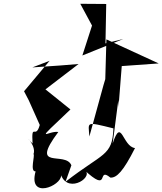

<svg xmlns="http://www.w3.org/2000/svg" viewBox="-20 -981 858 1014"><path d="M357 -108C325 -186 133 -77 288 -284C233 -293 146 -208 352 -403L220 -509L395 -643L296 -635L151 -625L242 -660L107 -499L132 -451L190 -321C168 -241 145 -339 152 -223C94 -281 175 -217 157 -167C166 -162 136 -73 168 -76C127 75 304 1 303 -55C343 47 488 -54 421 -87C568 50 487 -105 563 -43C596 -41 631 -76 693 -199C626 -207 622 -366 575 -223L605 -453L606 -416L623 -632L818 -646L542 -773L536 -563L527 -533L452 -260C447 -338 429 -340 579 -303C573 -155 525 -176 326 -21ZM537 -752 541 -960 404 -961 466 -846 415 -688 631 -775Z"/></svg>

Font: Asimov Silicon
Style: Regular
Weight: 400
Designer: Google
Version: Version 2.000980; 2014